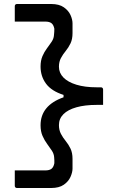

<svg xmlns="http://www.w3.org/2000/svg" viewBox="-20 -780 590 961"><path d="M183 -447Q183 -477 192.5 -499Q202 -521 215 -538Q228 -555 238.5 -571Q249 -587 250 -603Q251 -612 251.5 -620Q252 -628 252 -636Q248 -656 237.5 -664Q227 -672 206 -672Q171 -672 136.5 -672Q102 -672 67 -672H54Q54 -691 54 -710Q54 -729 54 -749Q54 -754 57 -757Q60 -760 65 -760H236Q276 -760 299.5 -743.5Q323 -727 333 -704.5Q343 -682 343 -663V-614Q343 -584 333 -563Q323 -542 309 -525Q295 -508 285 -489.5Q275 -471 275 -446Q275 -415 297.5 -392Q320 -369 362.5 -356Q405 -343 464 -343H485Q490 -343 493 -340Q496 -337 496 -332Q496 -313 496 -293.5Q496 -274 496 -255H464Q405 -255 362.5 -243Q320 -231 297.5 -208.5Q275 -186 275 -154Q275 -129 285 -110Q295 -91 309 -74Q323 -57 333 -36Q343 -15 343 15V64Q343 82 333 105Q323 128 299.5 144.5Q276 161 236 161H65Q60 161 57 158Q54 155 54 150Q54 130 54 111Q54 92 54 73H67Q102 73 136.5 73Q171 73 206 73Q227 73 237.5 65Q248 57 252 37Q252 30 252 22.5Q252 15 251 7Q250 -10 239.5 -26Q229 -42 216 -59.5Q203 -77 193 -99.5Q183 -122 183 -153Q183 -203 212 -238Q241 -273 298 -293V-305Q238 -324 210.5 -361Q183 -398 183 -447Z"/></svg>

Font: Recursive
Style: Regular
Weight: 400
Version: Version 1.085